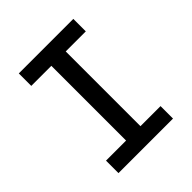

<svg xmlns="http://www.w3.org/2000/svg" viewBox="-200 -868 1001 1001"><g transform="rotate(-45 300.0 -367.5)"><path d="M99 0V-92H247V-643H99V-735H501V-643H353V-92H501V0Z"/></g></svg>

Font: Iosevka SS04 Semibold Extended
Style: Regular
Weight: 600
Width: 7
Monospace: yes
Designer: Belleve Invis
Foundry: Belleve Invis
Version: Version 19.0.0; ttfautohint (v1.8.4)